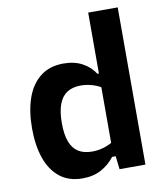

<svg xmlns="http://www.w3.org/2000/svg" viewBox="-86 -836 792 920"><g transform="rotate(-10 310.0 -376.0)"><path d="M405.5 -765H549.2V0H423.3L412.1 -96.2H405.5ZM245.8 -545.3Q299.8 -545.3 338.3 -524Q376.9 -502.8 397.9 -468.8H427.1V-388.5Q399.8 -408.1 369.6 -417.6Q339.4 -427.1 310 -427.1Q269.2 -427.1 242.6 -409.8Q216 -392.6 202.6 -356.7Q189.2 -320.8 189.2 -264.9Q189.2 -209.2 202.5 -174.3Q215.8 -139.3 242.2 -122.6Q268.8 -105.9 309.7 -105.9Q340.2 -105.9 370.2 -115.5Q400.2 -125.2 427.1 -144.8V-64.2H398.4Q372.4 -29.8 333.6 -8.5Q294.8 12.8 241.8 12.8Q175.2 12.8 131.1 -22.5Q87 -57.9 65.6 -120.2Q44.2 -182.5 44.2 -264.9Q44.2 -347.7 65.8 -410.6Q87.4 -473.6 132.7 -509.5Q178 -545.3 245.8 -545.3Z"/></g></svg>

Font: Monaspace Neon Var
Style: Regular
Weight: 400
Designer: Riley Cran and the Lettermatic Team
Version: Version 1.000 (Monaspace Neon Var)